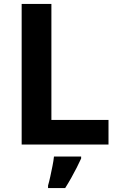

<svg xmlns="http://www.w3.org/2000/svg" viewBox="-20 -734 605 975"><path d="M90 0V-714H241V-125H531V0ZM392 71Q382 93 369.5 117.5Q357 142 342.5 168Q328 194 311 221H224V208Q230 188 235.5 162Q241 136 246.5 109Q252 82 254 61H392Z"/></svg>

Font: Noto Sans New Tai Lue
Style: Regular
Weight: 400
Designer: Monotype Design Team
Foundry: Monotype Imaging Inc.
Version: Version 2.003